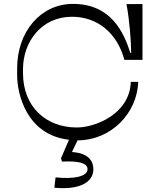

<svg xmlns="http://www.w3.org/2000/svg" viewBox="-20 -721 821 985"><path d="M349 -635C479 -635 581 -553 618 -414H711V-700H629C645 -612 652 -516 653 -449H649C615 -554 551 -701 354 -701C187 -701 68 -556 68 -372V-333C68 -243 114 -29 334 -4L293 91L298 108C383 104 429 115 429 147C429 184 362 199 265 189L259 242C375 254 459 221 459 147C459 76 390 61 349 59L378 -1H379C548 -1 684 -139 689 -301H651C646 -137 470 -67 374 -67C215 -67 98 -174 98 -346V-366C98 -508 194 -635 349 -635Z"/></svg>

Font: Space Cowgirl Light
Style: Regular
Weight: 300
Designer: Valery Marier
Foundry: Valery Marier
Version: Version 1.000;hotconv 1.0.109;makeotfexe 2.5.65596